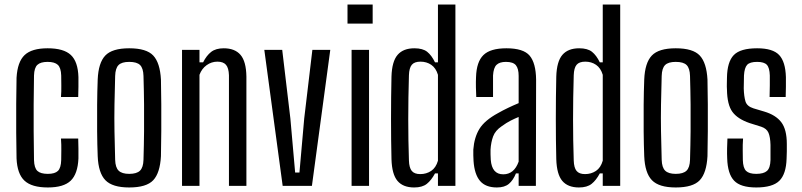

<svg xmlns="http://www.w3.org/2000/svg" viewBox="-20 -820 3537 847"><path d="M53 -121Q52 -171 51.5 -234.5Q51 -298 51.5 -362Q52 -426 53 -477Q57 -547 88.5 -577Q120 -607 190 -607Q261 -607 292.5 -577.5Q324 -548 326 -480Q326 -461 326 -437Q326 -413 325 -392H249Q251 -416 250.5 -443Q250 -470 250 -487Q249 -521 235 -534Q221 -547 190 -547Q159 -547 145 -534Q131 -521 130 -487Q129 -419 128.5 -359.5Q128 -300 128.5 -241Q129 -182 130 -114Q131 -79 145 -66Q159 -53 191 -53Q222 -53 235.5 -66Q249 -79 250 -114Q250 -133 250.5 -156.5Q251 -180 249 -209H325Q326 -189 326 -165Q326 -141 326 -121Q323 -53 292 -23Q261 7 191 7Q120 7 88 -23Q56 -53 53 -121Z M550 7Q476 7 445 -25Q414 -57 411 -131Q409 -181 408.5 -240Q408 -299 408.5 -358Q409 -417 411 -469Q414 -543 444.5 -575Q475 -607 550 -607Q626 -607 656 -575Q686 -543 690 -469Q691 -418 691.5 -359.5Q692 -301 691.5 -242Q691 -183 690 -131Q686 -57 656 -25Q626 7 550 7ZM550 -53Q583 -53 597.5 -67Q612 -81 613 -115Q615 -182 615.5 -241Q616 -300 615.5 -358.5Q615 -417 613 -485Q612 -519 598 -533Q584 -547 550 -547Q517 -547 503 -533Q489 -519 488 -485Q486 -417 485 -358.5Q484 -300 485 -241Q486 -182 488 -115Q489 -81 503.5 -67Q518 -53 550 -53Z M783 0V-600H860V-545H876Q891 -575 911.5 -591Q932 -607 967 -607Q1016 -607 1041 -578Q1066 -549 1067 -482V0H990V-488Q989 -520 977 -534Q965 -548 939 -548Q913 -548 891.5 -532.5Q870 -517 860 -490V0Z M1227 0 1146 -600H1225L1261 -297L1282 -59H1301L1322 -297L1358 -600H1437L1356 0Z M1513 -716V-800H1624V-716ZM1531 0V-600H1608V0Z M1912 -800H1989V0H1912V-55H1899Q1883 -25 1863 -9Q1843 7 1807 7Q1758 7 1733.5 -22Q1709 -51 1707 -118Q1705 -199 1705 -296Q1705 -393 1707 -482Q1709 -549 1734 -578Q1759 -607 1808 -607Q1845 -607 1864.5 -591.5Q1884 -576 1899 -545H1912ZM1834 -52Q1861 -52 1882 -66Q1903 -80 1912 -111V-490Q1903 -520 1882.5 -534Q1862 -548 1835 -548Q1808 -548 1796.5 -534Q1785 -520 1784 -488Q1778 -287 1784 -112Q1785 -80 1796.5 -66Q1808 -52 1834 -52Z M2172 7Q2122 7 2097.5 -22Q2073 -51 2069 -110Q2068 -122 2068 -135Q2068 -148 2068 -160Q2072 -214 2095 -251.5Q2118 -289 2177 -321Q2198 -333 2221 -344Q2244 -355 2268 -365V-485Q2268 -517 2256 -532Q2244 -547 2212 -547Q2184 -547 2170.5 -534Q2157 -521 2155 -487Q2155 -470 2155 -441.5Q2155 -413 2155 -392H2081Q2080 -409 2079.5 -434.5Q2079 -460 2080 -480Q2082 -547 2112.5 -577Q2143 -607 2214 -607Q2289 -607 2316.5 -574.5Q2344 -542 2345 -469L2344 0H2268V-55H2256Q2244 -25 2225 -9Q2206 7 2172 7ZM2200 -51Q2248 -51 2268 -107V-304Q2251 -297 2233 -288Q2215 -279 2193 -263Q2165 -244 2155.5 -218.5Q2146 -193 2144 -160Q2144 -151 2144 -139Q2144 -127 2145 -115Q2150 -51 2200 -51Z M2639 -800H2716V0H2639V-55H2626Q2610 -25 2590 -9Q2570 7 2534 7Q2485 7 2460.5 -22Q2436 -51 2434 -118Q2432 -199 2432 -296Q2432 -393 2434 -482Q2436 -549 2461 -578Q2486 -607 2535 -607Q2572 -607 2591.5 -591.5Q2611 -576 2626 -545H2639ZM2561 -52Q2588 -52 2609 -66Q2630 -80 2639 -111V-490Q2630 -520 2609.5 -534Q2589 -548 2562 -548Q2535 -548 2523.5 -534Q2512 -520 2511 -488Q2505 -287 2511 -112Q2512 -80 2523.5 -66Q2535 -52 2561 -52Z M2961 7Q2887 7 2856 -25Q2825 -57 2822 -131Q2820 -181 2819.5 -240Q2819 -299 2819.5 -358Q2820 -417 2822 -469Q2825 -543 2855.5 -575Q2886 -607 2961 -607Q3037 -607 3067 -575Q3097 -543 3101 -469Q3102 -418 3102.5 -359.5Q3103 -301 3102.5 -242Q3102 -183 3101 -131Q3097 -57 3067 -25Q3037 7 2961 7ZM2961 -53Q2994 -53 3008.5 -67Q3023 -81 3024 -115Q3026 -182 3026.5 -241Q3027 -300 3026.5 -358.5Q3026 -417 3024 -485Q3023 -519 3009 -533Q2995 -547 2961 -547Q2928 -547 2914 -533Q2900 -519 2899 -485Q2897 -417 2896 -358.5Q2895 -300 2896 -241Q2897 -182 2899 -115Q2900 -81 2914.5 -67Q2929 -53 2961 -53Z M3316 7Q3247 7 3218.5 -23Q3190 -53 3188 -121Q3187 -141 3187.5 -165Q3188 -189 3189 -209H3258Q3256 -180 3256.5 -156.5Q3257 -133 3257 -114Q3258 -79 3271.5 -66Q3285 -53 3316 -53Q3349 -53 3363.5 -66Q3378 -79 3379 -114Q3379 -131 3379 -148.5Q3379 -166 3379 -181Q3378 -216 3370 -234.5Q3362 -253 3338 -261L3287 -277Q3234 -295 3211 -326.5Q3188 -358 3187 -424Q3186 -438 3186.5 -450.5Q3187 -463 3187 -477Q3188 -547 3217 -577Q3246 -607 3320 -607Q3389 -607 3417 -577.5Q3445 -548 3447 -480Q3447 -461 3447 -437Q3447 -413 3446 -392H3375Q3376 -416 3376 -443Q3376 -470 3376 -487Q3375 -521 3363 -534Q3351 -547 3320 -547Q3288 -547 3276 -534Q3264 -521 3262 -487Q3262 -471 3261.5 -457.5Q3261 -444 3261 -430Q3262 -395 3268.5 -373Q3275 -351 3304 -342L3351 -328Q3402 -313 3426.5 -281Q3451 -249 3451 -185Q3451 -170 3451 -152.5Q3451 -135 3450 -120Q3448 -52 3418 -22.5Q3388 7 3316 7Z"/></svg>

Font: Big Shoulders Display Medium
Style: Regular
Weight: 500
Designer: Patric King
Foundry: XO Type Co
Version: Version 1.000; ttfautohint (v1.8.2)